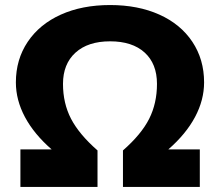

<svg xmlns="http://www.w3.org/2000/svg" viewBox="-20 -742 873 762"><path d="M648 -149H773V0H468V-145Q541 -209 572 -270.5Q603 -332 603 -409Q603 -489 554 -533.5Q505 -578 417 -578Q329 -578 279.5 -533Q230 -488 230 -409Q230 -332 262 -270.5Q294 -209 367 -145V0H61V-149H185Q115 -210 79 -277.5Q43 -345 43 -415Q43 -506 90 -576Q137 -646 221.5 -684Q306 -722 417 -722Q528 -722 612.5 -684Q697 -646 743.5 -576Q790 -506 790 -415Q790 -345 754 -277.5Q718 -210 648 -149Z"/></svg>

Font: Muli Black
Style: Regular
Weight: 900
Designer: Vernon Adams
Foundry: Vernon Adams
Version: Version 2.001